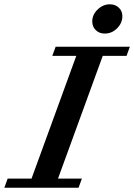

<svg xmlns="http://www.w3.org/2000/svg" viewBox="-77 -883 630 903"><path d="M415.5 -725.1Q390.1 -725.1 373.5 -741.2Q356.9 -757.3 356.9 -782.2Q356.9 -814 382.3 -838.4Q407.7 -862.8 439.5 -862.8Q465.3 -862.8 481.9 -846.9Q498.5 -831.1 498.5 -807.1Q498.5 -774.9 473.9 -750Q449.2 -725.1 415.5 -725.1ZM-56.6 0 -41 -43H71.3L281.7 -620.1H168.9L184.6 -663.1H533.7L518.1 -620.1H406.2L195.8 -43H308.1L292.5 0Z"/></svg>

Font: Elstob 6pt SemiBold
Style: Italic
Weight: 600
Italic angle: -20°
Designer: Peter S. Baker
Version: Version 1.015